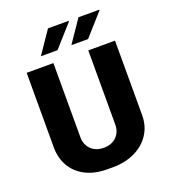

<svg xmlns="http://www.w3.org/2000/svg" viewBox="-159 -1005 1002 1130"><g transform="rotate(-20 342.5 -439.5)"><path d="M318.5 10Q240.5 10 183.5 -18.8Q126.5 -47.5 96 -99.5Q65.5 -151.5 65.5 -220.5V-686H233V-221.5Q233 -174.5 263.2 -145.2Q293.5 -116 342.5 -116Q392 -116 421.8 -145.5Q451.5 -175 451.5 -221.5V-686H619V-220.5Q619 -151.5 584.8 -99.5Q550.5 -47.5 490.2 -18.8Q430 10 351.5 10ZM368.5 -749 464 -889H593.5L595 -886L473 -749ZM177.5 -749 273 -889H399.5L404 -886L281.5 -749Z"/></g></svg>

Font: Chivo Medium
Style: Regular
Weight: 500
Designer: Hector Gatti
Foundry: Omnibus-Type
Version: Version 2.002